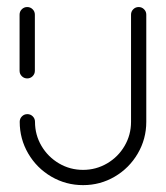

<svg xmlns="http://www.w3.org/2000/svg" viewBox="-20 -539 483 559"><path d="M59.3 -310.7Q50 -310.7 43.5 -317.2Q37 -323.7 37 -333V-496.3Q37 -505.6 43.5 -512Q50 -518.5 59.3 -518.5Q68.5 -518.5 75 -512Q81.5 -505.6 81.5 -496.3V-333Q81.5 -323.7 75 -317.2Q68.5 -310.7 59.3 -310.7ZM383.7 -518.5Q393 -518.5 399.4 -512Q405.9 -505.6 405.9 -496.3V-184.4Q405.9 -134.4 381.1 -92Q356.3 -49.6 314.1 -24.8Q271.9 0 221.9 0Q171.9 0 129.4 -24.8Q87 -49.6 62.2 -92Q37.4 -134.4 37.4 -184.4Q37.4 -193.7 43.9 -200.2Q50.4 -206.7 59.6 -206.7Q68.9 -206.7 75.4 -200.2Q81.9 -193.7 81.9 -184.4Q81.9 -146.3 100.7 -114.3Q119.6 -82.2 151.7 -63.3Q183.7 -44.4 221.9 -44.4Q259.6 -44.4 291.9 -63.3Q324.1 -82.2 342.8 -114.3Q361.5 -146.3 361.5 -184.4V-496.3Q361.5 -505.6 368 -512Q374.4 -518.5 383.7 -518.5Z"/></svg>

Font: 26F Galaxy Hebrew
Style: Regular
Weight: 400
Designer: C₂₉H₂₅N₃O₅
Version: Version 1.000